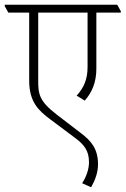

<svg xmlns="http://www.w3.org/2000/svg" viewBox="-44 -642 529 809"><path d="M340 147C357 117 369 85 369 50C369 -14 341 -48 297 -81L194 -160C120 -217 117 -247 117 -304V-589H325V-360C325 -309 310 -273 279 -239L313 -218C345 -254 362 -297 362 -353V-589H465V-595L450 -622H-24V-616L-9 -589H79V-302C79 -211 120 -175 168 -139L271 -62C310 -33 331 -8 331 42C331 70 320 103 302 130Z"/></svg>

Font: Noto Serif Devanagari Condensed ExtraLight
Style: Regular
Weight: 200
Width: 3
Designer: Universal Thirst, Indian Type Foundry and the Monotype Design Team
Foundry: Monotype Imaging Inc.
Version: Version 2.004